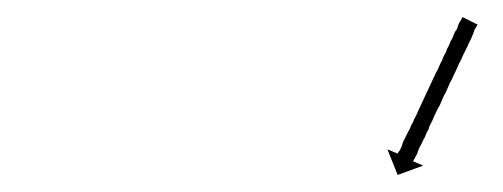

<svg xmlns="http://www.w3.org/2000/svg" viewBox="-20 -580 590 225"><path d="M539 -550Q538 -548 536 -545Q535 -541 533 -537Q532 -534 530.5 -531.5Q529 -529 528 -526Q526 -522 522 -514Q521 -511 519 -507.5Q517 -504 516 -501Q514 -497 512.5 -493.5Q511 -490 509 -486Q507 -483 505.5 -479Q504 -475 502 -471Q500 -468 498.5 -464Q497 -460 495 -456Q493 -453 491.5 -449.5Q490 -446 488 -442Q487 -439 485 -435.5Q483 -432 482 -428Q480 -425 479 -422Q478 -419 476 -416Q475 -413 471 -406Q469 -400 468 -398Q467 -397 466.5 -395.5Q466 -394 465 -393Q465 -392 464 -391L476 -386L446 -375L434 -405L446 -400Q446 -400 447 -402Q449 -404 450 -407Q451 -409 451.5 -411Q452 -413 453 -415Q456 -421 458 -425Q460 -428 461 -431Q462 -434 464 -437Q465 -440 467 -443.5Q469 -447 470 -450Q472 -454 473.5 -457.5Q475 -461 477 -465Q479 -469 480.5 -472.5Q482 -476 484 -480Q486 -484 487.5 -487.5Q489 -491 491 -495Q493 -498 494.5 -502Q496 -506 498 -509Q499 -513 501 -516Q503 -519 504 -523Q506 -526 507 -529Q508 -532 510 -535Q511 -537 512 -540Q513 -543 515 -545Q516 -547 516.5 -549Q517 -551 518 -553Q520 -556 521 -558Q522 -560 522 -560L540 -551Q540 -552 539 -550Z"/></svg>

Font: FRB American Cursive Just Arrows Thin
Style: Italic
Weight: 100
Italic angle: -25°
Version: Version 2.0;Modular Font Editor K font №1